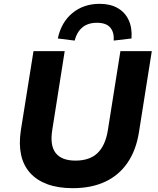

<svg xmlns="http://www.w3.org/2000/svg" viewBox="-20 -972 824 1003"><path d="M360 11Q284 11 228 -9.5Q172 -30 137 -69Q102 -108 90 -164Q78 -220 89 -292L155 -705H318L253 -293Q240 -212 271 -172.5Q302 -133 374 -133Q448 -133 489 -172Q530 -211 543 -289L609 -705H773L706 -282Q691 -187 646 -121.5Q601 -56 529 -22.5Q457 11 360 11ZM370 -760 282 -771Q300 -856 358.5 -904Q417 -952 500 -952Q556 -952 594.5 -930Q633 -908 652 -867.5Q671 -827 667 -771L574 -760Q577 -803 556 -828Q535 -853 486 -853Q439 -853 410 -828.5Q381 -804 370 -760Z"/></svg>

Font: Nunito Sans 7pt ExtraBold
Style: Italic
Weight: 800
Italic angle: -9°
Designer: Vernon Adams
Foundry: Vernon Adams
Version: Version 3.101;gftools[0.9.27]